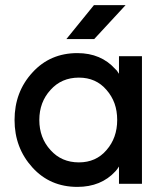

<svg xmlns="http://www.w3.org/2000/svg" viewBox="-20 -720 640 752"><path d="M240 -567H349L472 -700H348ZM446 -500V-431Q443 -435 440 -440Q437 -445 432 -449Q376 -512 283 -512Q176 -512 107 -436Q37 -360 37 -250Q37 -141 107 -64Q176 12 283 12Q376 12 432 -49Q436 -53 439.5 -58Q443 -63 446 -68V0H536V-500ZM289 -416Q356 -416 397 -368Q418 -344 428.5 -315Q439 -286 439 -250Q439 -215 428.5 -185.5Q418 -156 397 -132Q356 -84 289 -84Q221 -84 178 -132Q134 -180 134 -250Q134 -320 178 -368Q221 -416 289 -416Z"/></svg>

Font: Unageo
Style: Medium
Weight: 500
Designer: Richard Sepsi
Foundry: Richard Sepsi
Version: Version 2.000